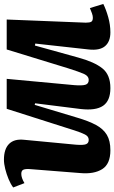

<svg xmlns="http://www.w3.org/2000/svg" viewBox="177 -743 580 974"><g transform="rotate(90 467.0 -256.0)"><path d="M412 -344Q415 -382 410 -399Q405 -416 386 -416Q366 -416 355.5 -393Q345 -370 326 -310L231 0H79L95 -401Q95 -422 90 -429.5Q85 -437 70 -437Q60 -437 47.5 -432.5Q35 -428 21 -422L0 -490Q28 -504 67 -515Q106 -526 144 -526Q191 -526 214 -499Q237 -472 231 -416L201 -145L211 -143L272 -363Q294 -444 326.5 -485Q359 -526 427 -526Q491 -526 516.5 -489Q542 -452 533 -375L504 -144L512 -142L577 -358Q594 -416 614 -453Q634 -490 664 -508Q694 -526 742 -526Q812 -526 838 -484.5Q864 -443 858 -374L838 -120Q836 -97 840.5 -85.5Q845 -74 862 -74Q882 -74 909 -90L931 -33Q914 -20 888.5 -9.5Q863 1 837 7.5Q811 14 790 14Q736 14 710 -12Q684 -38 689 -87L714 -351Q717 -389 711.5 -402.5Q706 -416 690 -416Q678 -416 670 -408Q662 -400 652.5 -375Q643 -350 627 -298L532 0H380Z"/></g></svg>

Font: Literata 12pt
Style: Bold Italic
Weight: 700
Italic angle: -2°
Designer: Latin by Veronika Burian and Jose Scaglione. Greek by Irene Vlachou. Cyrillic by Vera Evstafieva
Foundry: TypeTogether
Version: Version 3.002